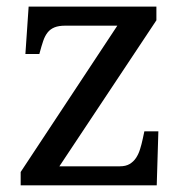

<svg xmlns="http://www.w3.org/2000/svg" viewBox="-20 -556 551 576"><path d="M339.8 -57.1Q357.4 -57.1 368.9 -64Q380.4 -70.8 387.9 -82Q395.5 -93.3 400.1 -108.2Q404.8 -123 408.2 -139.2L413.1 -162.1H455.1L450.2 0H42V-40L332 -479H175.8Q156.2 -479 143.6 -473.9Q130.9 -468.8 122.8 -458.5Q114.7 -448.2 109.6 -433.1Q104.5 -418 99.1 -397.9L98.1 -394H56.2L65.9 -536.1H449.2V-495.1L158.2 -57.1Z"/></svg>

Font: Noto Serif
Style: Regular
Weight: 400
Designer: Monotype Design team
Foundry: Monotype Imaging Inc.
Version: Version 1.02